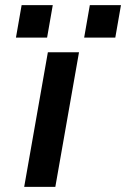

<svg xmlns="http://www.w3.org/2000/svg" viewBox="-20 -726 490 746"><path d="M42 -580 64 -706H185L163 -580ZM307 -580 329 -706H450L428 -580ZM74 0 166 -523H287L195 0Z"/></svg>

Font: Tomorrow Medium
Style: Italic
Weight: 500
Italic angle: -10°
Designer: Tony de Marco, Monica Rizzolli
Foundry: Just in Type
Version: Version 2.002